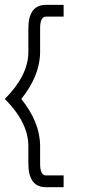

<svg xmlns="http://www.w3.org/2000/svg" viewBox="-20 -777 382 797"><path d="M97.7 -561.5Q97.7 -463.9 0 -366.2Q97.7 -268.6 97.7 -170.9V-97.7Q97.7 0 170.9 0H244.1V-48.8H170.9Q146.5 -48.8 146.5 -97.7V-170.9Q146.5 -268.6 68.4 -366.2Q146.5 -463.9 146.5 -561.5V-659.2Q146.5 -708 170.9 -708H244.1V-756.8H170.9Q97.7 -756.8 97.7 -659.2Z"/></svg>

Font: Daray
Style: Regular
Weight: 400
Designer: Maxim Raikov
Foundry: Maxim Raikov
Version: Version 1.00 May 24, 2021, initial release